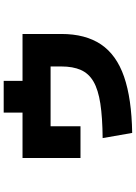

<svg xmlns="http://www.w3.org/2000/svg" viewBox="132 -816 736 1040"><g transform="rotate(-90 500.0 -296.0)"><path d="M272 -108Q384 -109 459 -120.5Q534 -132 578 -157.5Q622 -183 641 -226Q660 -269 660 -332V-390H336V-228H164V-542H410V-644H582V-542H836V-332Q836 -201 779.5 -117Q723 -33 604.5 8Q486 49 300 52Z"/></g></svg>

Font: M PLUS 1 Black
Style: Regular
Weight: 900
Designer: Coji Morishita
Foundry: UNDERFOREST DESIGN
Version: Version 1.001